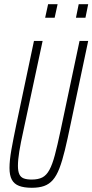

<svg xmlns="http://www.w3.org/2000/svg" viewBox="-20 -882 438 910"><path d="M131 8Q94 8 70.5 -1Q47 -10 36 -30.5Q25 -51 25 -86Q25 -122 34 -172.5Q43 -223 58 -295L141 -688H182L91 -263Q78 -205 71.5 -164.5Q65 -124 65 -96Q65 -71 71.5 -56.5Q78 -42 92.5 -36.5Q107 -31 130 -31Q161 -31 180.5 -41Q200 -51 214 -76.5Q228 -102 240 -147Q252 -192 267 -263L357 -688H398L315 -295Q300 -222 287.5 -170.5Q275 -119 261.5 -84Q248 -49 230.5 -29Q213 -9 189 -0.5Q165 8 131 8ZM340 -798 353 -862H398L385 -798ZM194 -798 208 -862H253L239 -798Z"/></svg>

Font: Saira UltraCondensed ExtraLight
Style: Italic
Weight: 250
Width: 1
Italic angle: -12°
Designer: Hector Gatti with collaboration of the Omnibus-Type team
Foundry: Omnibus-Type
Version: Version 1.101